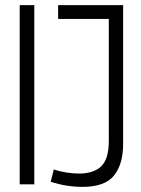

<svg xmlns="http://www.w3.org/2000/svg" viewBox="-20 -720 550 750"><path d="M57 0V-700H114V0ZM178 -10 190 -58Q214 -50 240.5 -46Q267 -42 288 -42Q346 -42 375.5 -70.5Q405 -99 405 -169V-646H207V-700H461V-158Q461 -79 425.5 -34.5Q390 10 302 10Q239 10 178 -10Z"/></svg>

Font: Georama SemiCondensed Light
Style: Regular
Weight: 300
Width: 4
Designer: Jean-Baptiste Levee
Foundry: Production Type
Version: Version 1.000